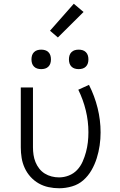

<svg xmlns="http://www.w3.org/2000/svg" viewBox="-20 -997 640 1025"><path d="M296 8Q267 8 239 2Q211 -4 186.5 -18Q162 -32 143 -53Q124 -74 112 -100Q100 -126 95.5 -154Q91 -182 91 -210V-530H156V-210Q156 -190 159 -170Q162 -150 169.5 -131.5Q177 -113 189.5 -97Q202 -81 219 -70.5Q236 -60 255.5 -55Q275 -50 295 -50Q322 -50 347.5 -60Q373 -70 391.5 -89.5Q410 -109 421 -134Q432 -159 439 -185Q446 -211 449 -237.5Q452 -264 452 -291Q452 -350 438 -407.5Q424 -465 398 -518L455 -544Q485 -485 501 -420.5Q517 -356 517 -290Q517 -255 512 -220.5Q507 -186 496.5 -152.5Q486 -119 468.5 -88.5Q451 -58 425 -35Q399 -12 364.5 -2Q330 8 296 8ZM400 -628Q389 -628 379 -631Q369 -634 361.5 -641.5Q354 -649 351 -659Q348 -669 348 -680Q348 -691 351 -701Q354 -711 361.5 -718.5Q369 -726 379 -729Q389 -732 400 -732Q411 -732 421 -729Q431 -726 438.5 -718.5Q446 -711 449 -701Q452 -691 452 -680Q452 -669 449 -659Q446 -649 438.5 -641.5Q431 -634 421 -631Q411 -628 400 -628ZM200 -628Q189 -628 179 -631Q169 -634 161.5 -641.5Q154 -649 151 -659Q148 -669 148 -680Q148 -691 151 -701Q154 -711 161.5 -718.5Q169 -726 179 -729Q189 -732 200 -732Q211 -732 221 -729Q231 -726 238.5 -718.5Q246 -711 249 -701Q252 -691 252 -680Q252 -669 249 -659Q246 -649 238.5 -641.5Q231 -634 221 -631Q211 -628 200 -628ZM289 -797 247 -833 374 -977 426 -933Z"/></svg>

Font: Iosevka Curly Light Extended
Style: Regular
Weight: 300
Width: 7
Monospace: yes
Designer: Belleve Invis
Foundry: Belleve Invis
Version: Version 11.1.0; ttfautohint (v1.8.3)